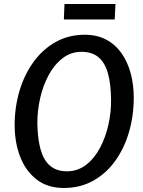

<svg xmlns="http://www.w3.org/2000/svg" viewBox="-20 -928 714 956"><path d="M298 8Q216.5 8 162 -34.5Q107.5 -77 80.2 -148Q53 -219 53 -305Q53 -395 77.2 -476Q101.5 -557 147.2 -620Q193 -683 257.5 -719Q322 -755 402 -755Q464 -755 509.8 -730.2Q555.5 -705.5 585.8 -662Q616 -618.5 631 -562Q646 -505.5 646 -442Q646 -351.5 622.2 -270.2Q598.5 -189 553.2 -126.2Q508 -63.5 443.5 -27.8Q379 8 298 8ZM313 -75Q366.5 -75 408 -106.8Q449.5 -138.5 477.5 -191Q505.5 -243.5 519.8 -307Q534 -370.5 533 -434Q532 -512.5 516.8 -565Q501.5 -617.5 469.5 -643.8Q437.5 -670 386 -670Q333 -670 291.8 -638.2Q250.5 -606.5 222.2 -554Q194 -501.5 179.8 -438.5Q165.5 -375.5 166 -313Q168.5 -189.5 204 -132.2Q239.5 -75 313 -75ZM298 -831 301 -908H555L551 -831Z"/></svg>

Font: Koeln Type Sans
Style: Italic
Weight: 400
Italic angle: -7.5°
Designer: Eben Sorkin
Foundry: Eben Sorkin
Version: Version 2.001